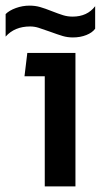

<svg xmlns="http://www.w3.org/2000/svg" viewBox="-24 -662 358 682"><path d="M152 -550Q127 -559 112.5 -563.5Q98 -568 83 -568Q28 -568 -4 -532V-612Q9 -625 32.5 -633.5Q56 -642 81 -642Q101 -642 118.5 -637Q136 -632 161 -622Q184 -613 200 -608Q216 -603 234 -603Q286 -603 314 -640V-560Q304 -546 282.5 -537.5Q261 -529 235 -529Q216 -529 199 -534Q182 -539 152 -550ZM135 -391H63L73 -474H244V0H135Z"/></svg>

Font: Kanit
Style: Regular
Weight: 400
Designer: Katatrad Team
Foundry: Cadson Demak
Version: Version 1.001